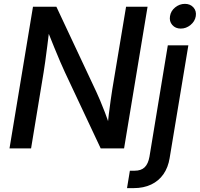

<svg xmlns="http://www.w3.org/2000/svg" viewBox="-20 -762 1026 986"><path d="M28.8 0 149.4 -727.5H269.5L474.6 -290.5Q482.4 -273.9 494.1 -246.3Q505.9 -218.8 518.8 -184.8Q531.7 -150.9 543.5 -114.3L530.8 -100.6Q533.7 -134.8 538.6 -173.6Q543.5 -212.4 548.3 -247.1Q553.2 -281.7 556.6 -302.7L627.4 -727.5H737.8L617.2 0H497.1L313.5 -390.6Q302.7 -414.1 289.1 -445.3Q275.4 -476.6 258.5 -518.6Q241.7 -560.5 219.7 -615.2L235.4 -627Q228.5 -570.8 222.7 -524.9Q216.8 -479 212.2 -445.3Q207.5 -411.6 204.1 -391.1L139.6 0ZM841.8 -529.3H947.3L851.1 50.3Q843.3 98.1 819.3 132.6Q795.4 167 756.6 185.5Q717.8 204.1 666 204.1H632.3L647 114.7H671.4Q705.1 114.7 723.1 96.9Q741.2 79.1 747.6 42.5ZM908.2 -615.2Q880.9 -615.2 864.7 -633.8Q848.6 -652.3 853 -678.7Q856.9 -705.6 879.4 -723.9Q901.9 -742.2 929.7 -742.2Q957 -742.2 973.4 -723.9Q989.7 -705.6 985.4 -678.7Q981 -652.3 958.5 -633.8Q936 -615.2 908.2 -615.2Z"/></svg>

Font: Inter 24pt Medium
Style: Italic
Weight: 500
Italic angle: -9.3988°
Designer: Rasmus Andersson
Foundry: rsms
Version: Version 4.001;git-66647c0bb